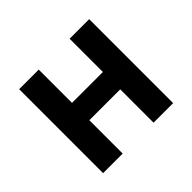

<svg xmlns="http://www.w3.org/2000/svg" viewBox="-126 -678 837 837"><g transform="rotate(-45 293.0 -259.0)"><path d="M388.2 0V-205.6H197.8V0H77.1V-517.6H197.8V-312.5H388.2V-517.6H508.8V0Z"/></g></svg>

Font: CaskaydiaCove NFP SemiBold
Style: Regular
Weight: 600
Designer: Aaron Bell
Foundry: Saja Typeworks
Version: Version 2111.001; VTT 6.35;Nerd Fonts 3.1.1